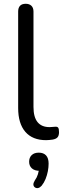

<svg xmlns="http://www.w3.org/2000/svg" viewBox="-20 -732 336 1015"><path d="M224 9Q152 9 114 -35Q76 -79 76 -161V-671Q76 -691 86 -701.5Q96 -712 116 -712Q135 -712 146 -701.5Q157 -691 157 -671V-167Q157 -113 178.5 -86.5Q200 -60 242 -60Q251 -60 258 -61Q265 -62 272 -62Q283 -63 287.5 -57Q292 -51 292 -33Q292 -15 284 -6Q276 3 258 6Q250 7 241 8Q232 9 224 9ZM200 250Q191 260 181.5 262Q172 264 164.5 258.5Q157 253 156.5 244Q156 235 164 222Q175 207 180.5 189Q186 171 186 156L189 171Q163 171 148.5 158Q134 145 134 123Q134 101 147.5 88Q161 75 185 75Q210 75 223.5 89.5Q237 104 237 133Q237 152 233 173Q229 194 221 214Q213 234 200 250Z"/></svg>

Font: Nunito
Style: Regular
Weight: 400
Designer: Vernon Adams
Foundry: Vernon Adams
Version: Version 3.602